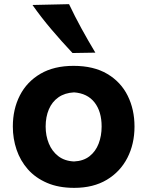

<svg xmlns="http://www.w3.org/2000/svg" viewBox="-20 -880 700 914"><path d="M332.5 -111.4Q287.7 -113.4 257.7 -136.5Q227.7 -159.6 212.5 -196.8Q197.3 -233.9 197.3 -277.7Q197.3 -323.6 212.6 -359.5Q227.8 -395.4 258.1 -416.7Q288.3 -438 332.5 -440.3Q396 -435.7 429.9 -392.5Q463.8 -349.3 463.8 -277.7Q463.8 -233.1 449.4 -195.9Q435.1 -158.8 406 -136.1Q376.8 -113.4 332.5 -111.4ZM333.3 14.3Q424.4 14.3 488.5 -24.2Q552.5 -62.6 586.4 -128.6Q620.3 -194.7 620.3 -277.7Q620.3 -358.9 587.8 -424.4Q555.3 -489.9 490.7 -528.2Q426.1 -566.5 330.1 -566.5Q236.8 -566.5 172.4 -528.7Q107.9 -490.8 74.5 -425.6Q41.1 -360.3 41.1 -277.7Q41.1 -219.9 58.9 -167.4Q76.7 -114.9 112.7 -74Q148.8 -33.2 203.8 -9.5Q258.7 14.3 333.3 14.3ZM325.2 -627.6 433.9 -629.4Q399 -687.4 367.6 -744.8Q336.2 -802.1 308.7 -860.2L134.7 -856.3Q175.9 -797.5 224.5 -740.3Q273 -683.1 325.2 -627.6Z"/></svg>

Font: Pinar-VF
Style: Regular
Weight: 300
Designer: Amin Abedi
Version: Version 3.0